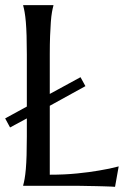

<svg xmlns="http://www.w3.org/2000/svg" viewBox="-20 -720 500 744"><path d="M0 -261.2 84 -307.1V-508.8Q84 -550.3 83 -581.3Q82 -612.3 80.1 -635Q78.1 -657.7 75.4 -672.9Q72.8 -688 69.8 -698.2V-700.2H187V-698.2Q184.1 -688 181.4 -672.9Q178.7 -657.7 177 -635Q175.3 -612.3 174.1 -581.3Q172.9 -550.3 172.9 -508.8V-356L292 -420.9L311 -386.2L172.9 -310.1V-43Q230.5 -43 278.8 -47.9Q327.1 -52.7 363.3 -59.1Q405.3 -65.9 439.9 -75.2L425.8 3.9Q419.9 3.4 408.2 2.9Q396.5 2.4 382.1 2Q367.7 1.5 351.8 1.2Q335.9 1 321.8 0.7Q307.6 0.5 296.6 0.2Q285.6 0 280.8 0H69.8V-2Q72.8 -12.2 75.4 -27.3Q78.1 -42.5 80.1 -64.9Q82 -87.4 83 -118.4Q84 -149.4 84 -190.9V-261.2L19 -226.1Z"/></svg>

Font: Marcellus SC
Style: Regular
Weight: 400
Designer: Astigmatic (AOETI)
Foundry: Astigmatic (AOETI)
Version: Version 1.001